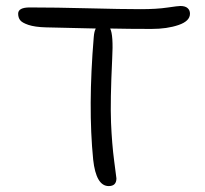

<svg xmlns="http://www.w3.org/2000/svg" viewBox="-20 -690 687 645"><path d="M345.2 -64.9Q302.7 -64.9 293 -153.8Q275.4 -331.1 294.9 -564.9Q296.4 -585 301.8 -594.2Q201.7 -596.2 133.8 -598.1Q97.2 -599.1 75.4 -606.4Q53.7 -613.8 47.4 -622.6Q41 -631.3 41 -644Q41 -665 80.1 -665Q166.5 -665 277.6 -662.1Q388.7 -659.2 452.1 -659.2Q506.3 -659.2 542.2 -664.6Q578.1 -669.9 585.9 -669.9Q602.1 -669.9 610.1 -662.8Q618.2 -655.8 618.2 -644Q618.2 -619.1 579.8 -606Q541.5 -592.8 488.8 -592.8Q411.6 -592.8 350.1 -594.2Q361.3 -572.3 356.9 -493.2Q350.1 -350.1 353 -278.1Q356 -206.1 363.5 -149.7Q371.1 -93.3 371.1 -90.8Q371.1 -64.9 345.2 -64.9Z"/></svg>

Font: Shantell Sans Irregular Bouncy
Style: Regular
Weight: 300
Designer: Stephen Nixon, Anya Danilova, Shantell Martin
Foundry: Arrow Type
Version: Version 1.006;[9816181b4]